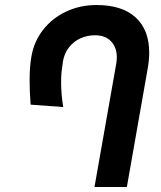

<svg xmlns="http://www.w3.org/2000/svg" viewBox="-20 -745 640 765"><path d="M445.5 -516Q445.5 -556 422.5 -580.2Q399.5 -604.5 359 -604.5Q327 -604.5 300 -592Q273 -579.5 254.8 -556.2Q236.5 -533 231 -501.5Q227.5 -478.5 225.5 -461Q223.5 -443.5 223.5 -417.5Q223.5 -369.5 232 -318.5L102 -328Q98 -379.5 98 -425.5Q98 -482.5 105.5 -521.5Q116 -581 152.5 -627.2Q189 -673.5 244.2 -699.2Q299.5 -725 364.5 -725Q466.5 -725 520.5 -675.5Q574.5 -626 574.5 -535Q574.5 -506 568.5 -472L485.5 0H356.5L443 -490.5Q445.5 -505.5 445.5 -516Z"/></svg>

Font: JuliaMono ExtraBold
Style: Italic
Weight: 800
Italic angle: -9°
Monospace: yes
Designer: cormullion
Foundry: corm
Version: Version 0.057; ttfautohint (v1.8.4)